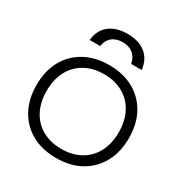

<svg xmlns="http://www.w3.org/2000/svg" viewBox="-222 -1163 1284 1344"><g transform="rotate(30 420.5 -491.5)"><path d="M422 -993.3Q513.7 -993.3 568.5 -949Q623.4 -904.7 632 -823.3H547.3Q537.9 -872.6 505.5 -899.3Q473 -926 422 -926Q369.7 -926 337 -899.3Q304.4 -872.6 296.7 -823.3H212Q219.6 -904.7 274.8 -949Q330 -993.3 422 -993.3ZM420.3 10Q307.7 10 223.5 -36.5Q139.3 -83 93.2 -167.5Q47 -252 47 -365Q47 -479 93.2 -563Q139.3 -647 223.5 -693.5Q307.7 -740 420.3 -740Q533.7 -740 617.5 -693.5Q701.3 -647 747.5 -563Q793.7 -479 793.7 -365Q793.7 -252 747.5 -167.5Q701.3 -83 617.5 -36.5Q533.7 10 420.3 10ZM420.3 -63.4Q509.3 -63.4 574.8 -100.6Q640.3 -137.7 675.9 -205.4Q711.6 -273 711.6 -365Q711.6 -457 675.9 -524.6Q640.3 -592.3 574.8 -629.4Q509.3 -666.6 420.3 -666.6Q331.7 -666.6 266 -629.4Q200.4 -592.3 164.7 -524.6Q129.1 -457 129.1 -365Q129.1 -273 164.7 -205.4Q200.4 -137.7 266 -100.6Q331.7 -63.4 420.3 -63.4Z"/></g></svg>

Font: M PLUS 1 Thin
Style: Regular
Weight: 100
Designer: Coji Morishita
Foundry: UNDERFOREST DESIGN
Version: Version 1.001